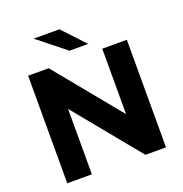

<svg xmlns="http://www.w3.org/2000/svg" viewBox="-155 -1038 1119 1174"><g transform="rotate(-20 404.0 -450.5)"><path d="M82.9 0V-700H216.6L629.9 -195.6H565.3V-700H725.3V0H591.6L178.3 -504.4H243V0ZM373.3 -757 192 -901.3H359.9L494.3 -757Z"/></g></svg>

Font: Montserrat Thin
Style: Regular
Weight: 100
Designer: Julieta Ulanovsky
Foundry: Julieta Ulanovsky
Version: Version 9.000